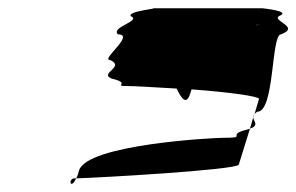

<svg xmlns="http://www.w3.org/2000/svg" viewBox="-20 -697 716 464"><path d="M246 -552C284 -535 218 -520 250 -507C301 -495 248 -489 290 -489C305 -489 337 -487 407 -483C419 -457 431 -442 440 -472L443 -481C538 -474 606 -464 606 -458L595 -421C597 -423 598 -425 602 -427C644 -427 635 -614 659 -614C707 -632 637 -646 654 -658C688 -671 608 -677 616 -677H347C372 -677 288 -671 296 -658C323 -646 247 -632 265 -614C308 -614 222 -552 246 -552ZM160 -266C144 -266 150 -236 164 -266ZM164 -266C167 -271 169 -277 171 -285C190 -348 495 -364 520 -364C579 -364 529 -370 570 -382C575 -383 581 -385 584 -386L557 -299C549 -286 211 -267 164 -266ZM597 -636C599 -637 602 -637 604 -637C610 -637 606 -637 597 -636ZM584 -386C607 -394 593 -403 592 -413ZM592 -413C592 -416 593 -418 595 -421Z"/></svg>

Font: bitstorm
Style: ultextobl
Weight: 400
Version: Version 0.2